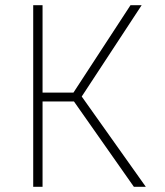

<svg xmlns="http://www.w3.org/2000/svg" viewBox="-20 -720 637 740"><path d="M496 0 265 -329H144V0H108V-700H144V-363H263L483 -700H526L295 -348L542 0Z"/></svg>

Font: TypoPRO Titillium Maps
Style: 1 wt
Weight: 100
Designer: Campivisivi
Foundry: Accademia di Belle Arti di Urbino and students of MA course of Visual design
Version: Version 001.001